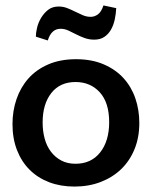

<svg xmlns="http://www.w3.org/2000/svg" viewBox="-20 -677 558 707"><path d="M493 -224Q493 -171 475.5 -128Q458 -85 426.5 -54.5Q395 -24 351 -7Q307 10 254 10Q203 10 161 -6Q119 -22 89 -52Q59 -82 42.5 -124.5Q26 -167 26 -220Q26 -269 41 -312.5Q56 -356 85 -388.5Q114 -421 158 -440Q202 -459 260 -459Q318 -459 362 -440Q406 -421 435 -389Q464 -357 478.5 -314.5Q493 -272 493 -224ZM382 -227Q382 -299 347.5 -337Q313 -375 258 -375Q201 -375 169 -334.5Q137 -294 137 -226Q137 -194 144.5 -166.5Q152 -139 167.5 -118.5Q183 -98 205.5 -86Q228 -74 258 -74Q316 -74 349 -116Q382 -158 382 -227ZM408 -647Q407 -626 402.5 -605Q398 -584 388.5 -567.5Q379 -551 364 -541Q349 -531 327 -531Q308 -531 291.5 -537Q275 -543 260.5 -550.5Q246 -558 232 -564.5Q218 -571 203 -571Q169 -571 156 -528L112 -542Q112 -556 116.5 -575Q121 -594 131.5 -611.5Q142 -629 157.5 -641Q173 -653 196 -653Q213 -653 228 -647Q243 -641 257 -634Q271 -627 285 -621Q299 -615 314 -615Q328 -615 340.5 -624Q353 -633 361 -657Z"/></svg>

Font: Zilla Slab SemiBold
Style: Regular
Weight: 600
Designer: Typotheque.com
Foundry: Typotheque type foundry
Version: Version 1.1; 2017